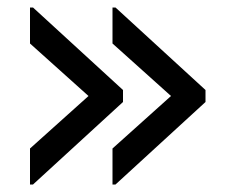

<svg xmlns="http://www.w3.org/2000/svg" viewBox="-20 -564 604 512"><path d="M280 -72V-168L436 -308L280 -448V-544H288L528 -324V-292L288 -72ZM60 -72V-168L216 -308L60 -448V-544H68L308 -324V-292L68 -72Z"/></svg>

Font: Kufam
Style: Regular
Weight: 400
Designer: Wael Morcos, Artur Schmal
Foundry: Original Type
Version: Version 1.301; ttfautohint (v1.8.3)